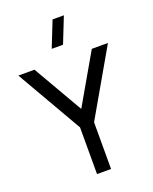

<svg xmlns="http://www.w3.org/2000/svg" viewBox="-174 -1063 922 1157"><g transform="rotate(-20 287.0 -484.0)"><path d="M316.5 -802.5H244L309.5 -967.5H382ZM242.5 0V-299.5L0 -720H103.5L287.5 -401.5L471 -720H574.5L332.5 -299.5V0Z"/></g></svg>

Font: Cns Manrope Med
Style: Regular
Weight: 500
Designer: Mikhail Sharanda
Foundry: Mikhail Sharanda
Version: Version 4.504